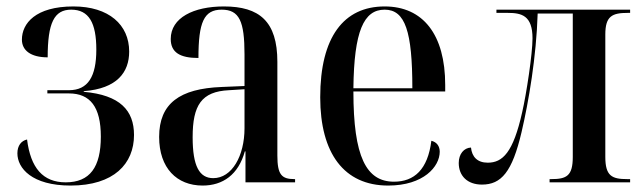

<svg xmlns="http://www.w3.org/2000/svg" viewBox="-20 -566 1994 596"><path d="M199 10C334 10 396 -58 396 -147C396 -223 353 -271 240 -281V-283C344 -291 381 -342 381 -406C381 -489 318 -546 208 -546C90 -546 48 -493 48 -443C48 -410 75 -388 128 -388C128 -495 148 -536 201 -536C256 -536 279 -495 279 -412C279 -328 253 -286 194 -286H127V-276H194C260 -276 293 -234 293 -142C293 -47 259 0 184 0C113 0 75 -45 64 -133C46 -129 34 -114 34 -90C34 -44 79 10 199 10Z M609 10C672 10 720 -24 740 -96H742V0H896V-10H894C854 -10 841 -24 841 -83V-374C841 -500 785 -546 675 -546C581 -546 510 -511 510 -445C510 -403 539 -386 596 -386C596 -497 613 -536 668 -536C723 -536 739 -500 739 -397V-299L668 -296C538 -291 474 -245 474 -141C474 -44 529 10 609 10ZM642 -13C599 -13 578 -50 578 -140C578 -239 605 -282 691 -286L739 -289V-168C739 -82 700 -13 642 -13Z M1185 10C1295 10 1345 -49 1345 -95C1345 -112 1336 -125 1319 -129C1308 -40 1266 -2 1203 -2C1117 -2 1077 -79 1077 -282H1362V-302C1362 -459 1293 -546 1174 -546C1047 -546 974 -451 974 -264C974 -90 1048 10 1185 10ZM1260 -292H1077C1079 -469 1109 -536 1174 -536C1238 -536 1260 -468 1260 -292Z M1476 7C1536 7 1570 -32 1599 -156C1621 -250 1645 -390 1649 -524H1758V-79C1758 -20 1739 -10 1691 -10H1686V0H1936V-10H1927C1879 -10 1859 -20 1859 -79V-459C1859 -516 1880 -526 1929 -526H1936V-536H1521V-526H1556C1599 -526 1633 -518 1633 -447C1633 -399 1614 -274 1601 -218C1573 -92 1540 -61 1494 -61C1462 -61 1445 -79 1442 -108C1420 -107 1404 -88 1404 -60C1404 -20 1431 7 1476 7Z"/></svg>

Font: Noto Serif Display Condensed Medium
Style: Regular
Weight: 500
Width: 3
Designer: Monotype Design Team
Foundry: Monotype Imaging Inc.
Version: Version 2.009